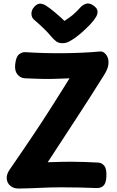

<svg xmlns="http://www.w3.org/2000/svg" viewBox="-20 -1075 677 1108"><path d="M123.3 -623.2Q97.1 -625 80.4 -645.7Q63.7 -666.3 67.6 -703.6Q72.4 -747.4 89.7 -761.2Q106.9 -775 125.9 -774Q231.9 -767 345.6 -768Q459.3 -769 559.3 -778Q570.3 -779 582.2 -769.9Q594 -760.8 601.2 -743.7Q608.3 -726.6 605.2 -701.6Q602.1 -676.7 582.4 -645Q539 -576 501.1 -516.3Q463.1 -456.7 425.4 -399.1Q387.8 -341.6 346.6 -278.4Q305.3 -215.2 255.3 -138.7Q283.3 -139.7 302.6 -140.2Q321.8 -140.7 341.8 -141.2Q361.8 -141.7 390.3 -141.7Q433.2 -141.7 471.4 -140.2Q509.7 -138.7 546.9 -136.7Q566.9 -135.9 581.6 -118.6Q596.2 -101.3 593.9 -54.9Q592.1 -18.2 577.4 -3.6Q562.8 11 538.1 10.2Q487.8 8.2 438.6 7.1Q389.3 6 334.3 6Q273.3 6 211.3 9.1Q149.3 12.1 87.3 13Q58.7 13 40.1 -2.4Q21.4 -17.9 18.9 -43.1Q16.4 -68.3 35.6 -96.1Q77.4 -156.3 109.7 -204.1Q142 -251.8 168.6 -291.3Q195.2 -330.9 219.3 -367.6Q243.4 -404.3 267.6 -442.3Q291.8 -480.3 319.4 -524.3Q347.1 -568.2 381.3 -623Q329.8 -620.8 289.4 -619.8Q249.1 -618.8 210.4 -619.9Q171.7 -621 123.3 -623.2ZM443.4 -1031.8Q455.7 -1045.6 474.9 -1052.8Q494.2 -1060 517 -1044.4Q539.7 -1029.8 542.4 -1013.1Q545.2 -996.3 534.4 -977.7Q521.6 -956.1 499.7 -933.3Q477.8 -910.6 455.1 -890.5Q432.4 -870.4 415.4 -858.1Q395.4 -844.1 378.2 -834.9Q361 -825.8 339.9 -825.8Q318.2 -825.8 304.7 -836.1Q291.1 -846.4 279.2 -860.1Q259.6 -884.3 234.1 -909.1Q208.7 -933.9 175.4 -962.2Q161.9 -974.6 161.4 -995.8Q160.9 -1017.1 177.9 -1035.9Q195.9 -1055.4 213.1 -1053.9Q230.2 -1052.3 244.8 -1043.2Q269.2 -1027.2 300 -1001.1Q330.8 -974.9 352 -954.2Q368.8 -965 384.3 -976.6Q399.9 -988.1 414.7 -1002.1Q429.4 -1016 443.4 -1031.8Z"/></svg>

Font: Playpen Sans Arabic
Style: Regular
Weight: 400
Designer: Azza Alameddine, Laura Meseguer, Veronika Burian, José Scaglione
Foundry: TypeTogether
Version: Version 2.000